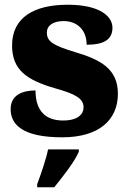

<svg xmlns="http://www.w3.org/2000/svg" viewBox="-20 -570 542 811"><path d="M243 10C399 10 478 -64 478 -174C478 -279 405 -318 297 -350C204 -378 178 -395 178 -432C178 -465 208 -481 249 -481C303 -481 346 -446 346 -381C422 -381 455 -405 455 -453C455 -500 403 -550 266 -550C125 -550 31 -497 31 -378C31 -276 91 -232 213 -197C295 -174 333 -155 333 -117C333 -88 310 -61 246 -61C178 -61 130 -96 130 -188C72 -188 25 -167 25 -109C25 -44 75 10 243 10ZM137 208V221H209C245 177 295 113 313 71V61H183C175 102 151 171 137 208Z"/></svg>

Font: Noto Serif Malayalam Black
Style: Regular
Weight: 900
Designer: Indian type Foundry, Jelle Bosma, Monotype Design Team
Foundry: Monotype Imaging Inc.
Version: Version 2.104